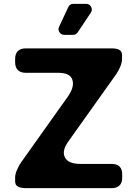

<svg xmlns="http://www.w3.org/2000/svg" viewBox="-20 -978 707 998"><path d="M287.1 -838.9Q293 -850.6 308.6 -884.8Q324.2 -918.9 335 -941.4Q342.8 -958 361.3 -958H427.7Q445.3 -958 453.6 -942.4Q461.9 -926.8 452.1 -912.1Q432.6 -882.8 383.8 -809.6Q375 -796.9 359.4 -796.9H314.5Q297.9 -796.9 289.1 -810.5Q280.3 -824.2 287.1 -838.9ZM336.9 -245.1Q336.9 -245.1 336.9 -245.1Q299.8 -194.3 317.4 -160.2Q334 -126 397.5 -126Q452.1 -126 560.5 -126Q586.9 -126 601.6 -112.3Q615.2 -98.6 615.2 -71.3Q615.2 -66.4 615.2 -54.7Q615.2 -28.3 601.6 -14.6Q586.9 0 560.5 0Q411.1 0 114.3 0Q89.8 0 74.2 -7.8Q58.6 -14.6 58.6 -36.1Q58.6 -42 58.6 -54.7Q58.6 -74.2 69.3 -96.7Q79.1 -120.1 90.8 -135.7Q151.4 -220.7 210.9 -304.7Q270.5 -388.7 331.1 -473.6Q368.2 -525.4 356.4 -562.5Q345.7 -599.6 282.2 -599.6Q225.6 -599.6 113.3 -599.6Q86.9 -599.6 72.3 -614.3Q58.6 -627.9 58.6 -655.3Q58.6 -660.2 58.6 -670.9Q58.6 -698.2 72.3 -711.9Q86.9 -726.6 113.3 -726.6Q261.7 -726.6 559.6 -726.6Q584 -726.6 598.6 -719.7Q614.3 -711.9 614.3 -691.4Q614.3 -684.6 614.3 -671.9Q614.3 -652.3 604.5 -629.9Q594.7 -607.4 583 -590.8Q521.5 -503.9 460 -418Q398.4 -332 336.9 -245.1Z"/></svg>

Font: DeepSea
Style: Bold
Weight: 700
Designer: Stem
Version: Version 3.019;git-0a5106e0b